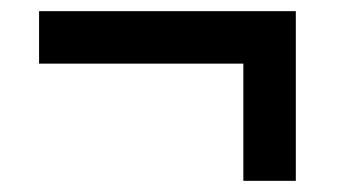

<svg xmlns="http://www.w3.org/2000/svg" viewBox="-20 -402 620 344"><path d="M416 -78V-288H50V-382H510V-78Z"/></svg>

Font: Sometype Mono
Style: Bold
Weight: 700
Monospace: yes
Designer: Ryoichi Tsunekawa
Foundry: Dharma Type
Version: Version 1.000; ttfautohint (v1.8.3)